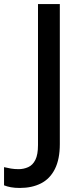

<svg xmlns="http://www.w3.org/2000/svg" viewBox="-97 -734 407 950"><path d="M1 196Q-24 196 -43 192.5Q-62 189 -77 183V93Q-61 97 -43 100Q-25 103 -5 103Q20 103 42.5 93Q65 83 78 57Q91 31 91 -16V-714H199V-21Q199 54 174.5 102.5Q150 151 105.5 173.5Q61 196 1 196Z"/></svg>

Font: Noto Sans Cham Medium
Style: Regular
Weight: 500
Version: Version 2.002